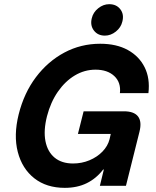

<svg xmlns="http://www.w3.org/2000/svg" viewBox="-20 -896 753 926"><path d="M292.5 10Q204.2 10 145.4 -36.2Q86.7 -82.5 65.8 -162.9Q45 -243.3 70 -344.2Q95.8 -447.5 153.3 -523.8Q210.8 -600 290.4 -642.5Q370 -685 463.3 -685Q541.7 -685 596.2 -655Q650.8 -625 677.5 -571.7Q704.2 -518.3 695.8 -446.7H558.3Q564.2 -498.3 531.2 -529.2Q498.3 -560 440.8 -560Q387.5 -560 340.8 -532.1Q294.2 -504.2 259.2 -453.8Q224.2 -403.3 206.7 -335.8Q189.2 -266.7 199.2 -215.4Q209.2 -164.2 243.3 -135.8Q277.5 -107.5 332.5 -107.5Q374.2 -107.5 411.2 -122.9Q448.3 -138.3 474.2 -165Q500 -191.7 508.3 -224.2L514.2 -250H355.8L383.3 -359.2H577.5Q626.7 -359.2 645.8 -334.2Q665 -309.2 652.5 -260L587.5 0H461.7L480.8 -78.3H477.5Q444.2 -35 398.3 -12.5Q352.5 10 292.5 10ZM485.8 -724.2Q451.7 -724.2 432.9 -748.8Q414.2 -773.3 422.5 -807.5Q429.2 -836.7 453.8 -856.2Q478.3 -875.8 506.7 -875.8Q541.7 -875.8 560.4 -851.2Q579.2 -826.7 570 -791.7Q563.3 -763.3 538.8 -743.8Q514.2 -724.2 485.8 -724.2Z"/></svg>

Font: Funnel Sans
Style: Bold Italic
Weight: 700
Italic angle: -14.036°
Designer: NORD ID, Kristian Moeller
Foundry: Dicotype
Version: Version 1.000